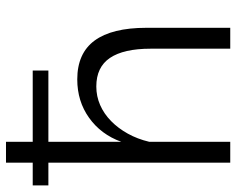

<svg xmlns="http://www.w3.org/2000/svg" viewBox="-92 -678 770 625"><g transform="rotate(-90 292.5 -365.0)"><path d="M447 -259Q447 -347 417 -391.5Q387 -436 324 -436Q292 -436 263.5 -423.5Q235 -411 211.5 -388Q188 -365 170.5 -333.5Q153 -302 144 -264V0H76V-592H2V-643H76V-730H144V-643H376V-592H144V-355Q168 -421 222 -459.5Q276 -498 347 -498Q432 -498 473.5 -441.5Q515 -385 515 -273V0H447Z"/></g></svg>

Font: PTCRaleway
Style: Regular
Weight: 400
Designer: Matt McInerney, Pablo Impallari, Rodrigo Fuenzalida
Foundry: Matt McInerney, Pablo Impallari, Rodrigo Fuenzalida
Version: Version 3.000g; ttfautohint (v1.5) -l 8 -r 28 -G 28 -x 14 -D